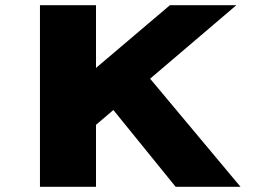

<svg xmlns="http://www.w3.org/2000/svg" viewBox="-20 -720 1001 740"><path d="M275 -175 206 -336 635 -700H891ZM134 0V-700H350V0ZM657 0 378 -344 509 -476 907 0Z"/></svg>

Font: Lexend Mega Black
Style: Regular
Weight: 900
Version: Version 1.007